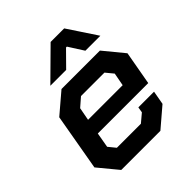

<svg xmlns="http://www.w3.org/2000/svg" viewBox="-192 -832 961 961"><g transform="rotate(-45 288.0 -351.5)"><path d="M30 -104 83 -406 191 -498H463L551 -391L519 -212H162L148 -132L179 -94H349L393 -131L398 -161H509L496 -88L393 0H116ZM421 -295 434 -364 401 -404H235L189 -364L176 -295ZM319 -703H415L517 -549H411L360 -629H354L275 -549H163Z"/></g></svg>

Font: Chakra Petch SemiBold
Style: Italic
Weight: 600
Italic angle: -10°
Designer: Katatrad Aksorn Co.,Ltd.
Foundry: Cadson Demak Co.,Ltd.
Version: Version 1.000; ttfautohint (v1.6)